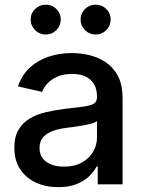

<svg xmlns="http://www.w3.org/2000/svg" viewBox="-20 -772 603 804"><path d="M224.1 11.7Q171.9 11.7 130.4 -7.3Q88.9 -26.4 64.5 -63.2Q40 -100.1 40 -153.8Q40 -199.7 57.9 -229.2Q75.7 -258.8 105.7 -276.4Q135.7 -293.9 173.1 -302.5Q210.4 -311 249.5 -315.9Q297.9 -321.8 327.9 -325.4Q357.9 -329.1 372.1 -337.4Q386.2 -345.7 386.2 -365.2V-368.2Q386.2 -397.9 374.3 -418.9Q362.3 -439.9 339.1 -451.2Q315.9 -462.4 281.2 -462.4Q246.6 -462.4 220.9 -451.4Q195.3 -440.4 179.4 -423.3Q163.6 -406.2 156.2 -387.2L55.2 -410.2Q72.3 -459.5 106 -490Q139.6 -520.5 185.1 -535.2Q230.5 -549.8 280.3 -549.8Q314.9 -549.8 352.1 -541.5Q389.2 -533.2 421.1 -512.5Q453.1 -491.7 473.1 -455.1Q493.2 -418.5 493.2 -361.3V0H389.2V-74.7H384.3Q373.5 -53.2 352.8 -33.4Q332 -13.7 300.3 -1Q268.6 11.7 224.1 11.7ZM247.6 -74.2Q291.5 -74.2 322.5 -91.3Q353.5 -108.4 369.9 -136.5Q386.2 -164.6 386.2 -196.3V-265.1Q380.9 -259.8 365 -255.1Q349.1 -250.5 328.6 -246.8Q308.1 -243.2 288.3 -240.5Q268.6 -237.8 255.4 -236.3Q225.1 -232.4 200.2 -223.1Q175.3 -213.9 160.4 -197Q145.5 -180.2 145.5 -151.9Q145.5 -126.5 158.7 -109.1Q171.9 -91.8 194.8 -83Q217.8 -74.2 247.6 -74.2ZM380.9 -627.4Q354.5 -627.4 335.9 -646Q317.4 -664.6 317.4 -690.4Q317.4 -716.3 335.9 -734.4Q354.5 -752.4 380.9 -752.4Q406.7 -752.4 425 -734.4Q443.4 -716.3 443.4 -690.4Q443.4 -664.6 425 -646Q406.7 -627.4 380.9 -627.4ZM171.4 -627.4Q145.5 -627.4 127 -646Q108.4 -664.6 108.4 -690.4Q108.4 -716.3 127 -734.4Q145.5 -752.4 171.4 -752.4Q197.8 -752.4 216.1 -734.4Q234.4 -716.3 234.4 -690.4Q234.4 -664.6 216.1 -646Q197.8 -627.4 171.4 -627.4Z"/></svg>

Font: Inter 16pt Medium
Style: Regular
Weight: 500
Version: Version 4.001;git-66647c0bb